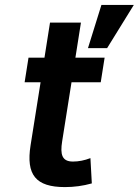

<svg xmlns="http://www.w3.org/2000/svg" viewBox="-20 -747 565 782"><path d="M416.3 -551 525.1 -727H393.1L338.3 -551ZM233.1 -171 271.3 -412H390.3L406.1 -512H287.1L309.7 -655H183.7L161.1 -512H96.1L80.3 -412H145.3L104.5 -155C85.6 -35.2 125.2 15 244.6 15C282 15 318.4 10 354 0L348.3 -103C324.2 -93.7 300.4 -89 277.1 -89C232 -89 224.7 -118.3 233.1 -171Z"/></svg>

Font: Fog Sans
Style: It
Weight: 700
Foundry: Intel Corporation
Version: Version 1.00